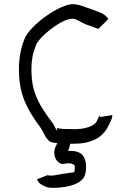

<svg xmlns="http://www.w3.org/2000/svg" viewBox="-20 -680 605 923"><path d="M460 -117 520 -127Q520 -112 510 -93Q500 -74 497 -67Q475 -27 434 -8Q393 11 338 11H318Q314 30 308 43L307 46Q309 45 315 45Q359 45 376.5 65.5Q394 86 394 122Q394 142 389 160Q379 191 336.5 207Q294 223 233 223Q212 223 198 217Q185 211 175 204.5Q165 198 158 182L208 162Q209 162 214.5 163.5Q220 165 220 165Q216 163 220 163.5Q224 164 233 164Q233 164 248.5 161.5Q264 159 284.5 155.5Q305 152 321 150Q337 148 337 148Q339 140 339.5 132.5Q340 125 340 122Q340 115 331.5 110Q323 105 315 105Q302 105 290 107Q274 111 260.5 99.5Q247 88 242.5 68Q238 48 246 28Q249 22 251.5 17Q254 12 255 8Q243 7 231 4.5Q219 2 213 -5Q200 -19 191 -38Q182 -57 171 -72Q132 -124 110 -168.5Q88 -213 79.5 -256Q71 -299 71 -347Q71 -425 97 -491Q107 -517 135.5 -546.5Q164 -576 200.5 -602Q237 -628 272 -644Q307 -660 329 -660Q349 -660 374.5 -651.5Q400 -643 416 -637Q435 -630 460 -620.5Q485 -611 501 -589L453 -541L395 -562Q382 -567 361.5 -578.5Q341 -590 329 -590Q308 -590 280.5 -576Q253 -562 225.5 -541Q198 -520 178 -498.5Q158 -477 153 -463Q141 -433 136 -406Q131 -379 131 -347Q131 -306 138 -269Q145 -232 165 -192Q185 -152 223 -102Q237 -84 241 -75.5Q245 -67 247.5 -62Q250 -57 257 -49Q250 -66 255 -64Q260 -62 288 -60Q296 -60 313.5 -59.5Q331 -59 338 -59Q376 -59 405.5 -69Q435 -79 444 -95Q455 -117 457.5 -123.5Q460 -130 460 -117Z"/></svg>

Font: Syne
Style: Italic
Weight: 400
Italic angle: -9°
Designer: Lucas Descroix
Foundry: Bonjour Monde
Version: Version 2.000; ttfautohint (v1.8.3)